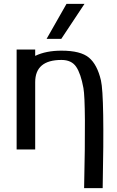

<svg xmlns="http://www.w3.org/2000/svg" viewBox="-20 -773 605 993"><path d="M417 -753H324L221 -572H297ZM511 200Q521 -276 502 -357.5Q483 -439 440 -475Q397 -511 298 -511Q218 -511 162 -484V-517H66V0H162V-348Q162 -463 298 -463Q350 -463 374 -427.5Q398 -392 411.5 -317.5Q425 -243 415 200Z"/></svg>

Font: LXGW Marker Gothic
Style: Regular
Weight: 400
Version: Version 1.001